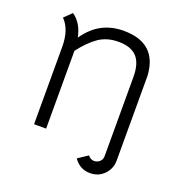

<svg xmlns="http://www.w3.org/2000/svg" viewBox="-116 -608 776 823"><g transform="rotate(20 272.0 -196.5)"><path d="M135 -413Q170 -463 213.5 -485.5Q257 -508 311 -508Q463 -508 472 -362V25Q472 62 446.5 88.5Q421 115 382 115Q336 115 308 75L353 45Q365 60 381 60Q395 60 406 50.5Q417 41 417 25V-336Q417 -398 390 -427Q363 -456 306 -456Q254 -456 216.5 -430.5Q179 -405 141 -355V0H86V-353Q86 -432 46 -472L80 -505Q123 -475 135 -413Z"/></g></svg>

Font: Bellota
Style: Regular
Weight: 400
Designer: Kemie Guaida
Foundry: Kemie Guaida
Version: Version 4.001